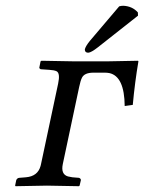

<svg xmlns="http://www.w3.org/2000/svg" viewBox="-20 -641 498 663"><path d="M391.6 -619.1Q398.4 -621.1 405.8 -621.1Q437 -619.6 456.1 -598.1L456.5 -586.9L318.4 -478Q294.9 -459.5 284.7 -459Q273.9 -459 272.9 -468.8Q272.9 -470.7 273.4 -472.2Q276.9 -483.4 290.5 -500ZM121.6 -74.2 180.7 -352.1Q188.5 -388.2 175.3 -395Q167 -398.9 149.9 -399.9L120.6 -401.9Q116.2 -403.8 115.7 -407.2L120.1 -429.2L123.5 -431.2Q124.5 -431.2 235.4 -429.2H351.1L456.5 -431.2L458 -429.2Q445.8 -357.9 438.5 -278.8L410.6 -274.9Q409.7 -377.4 357.4 -388.7Q349.6 -390.1 341.8 -390.1H302.7Q272 -390.1 263.2 -373Q257.8 -362.3 253.4 -340.8L196.8 -74.2Q189.5 -39.1 214.8 -31.7Q222.2 -29.8 230 -28.8L252.9 -26.9Q259.3 -24.4 259.3 -19L254.9 0L252.4 2Q251.5 2 142.1 0L33.7 2L32.2 0L36.1 -19Q39.1 -25.9 45.9 -26.9L69.3 -28.8Q110.4 -32.2 120.1 -67.9Q121.1 -71.3 121.6 -74.2Z"/></svg>

Font: Linux Libertine Display Slanted O
Style: Slanted
Weight: 400
Designer: Philipp H. Poll
Foundry: Philipp H. Poll
Version: Version 5.0.9